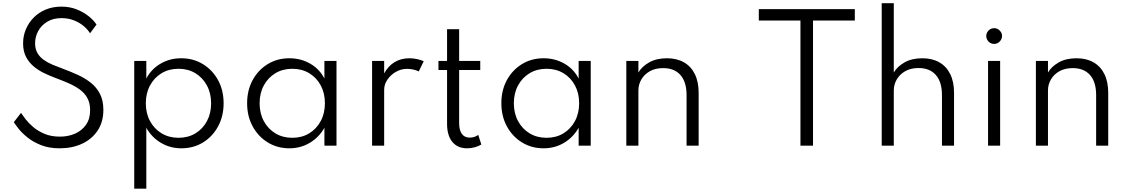

<svg xmlns="http://www.w3.org/2000/svg" viewBox="-20 -880 6814 1160"><path d="M340.5 16Q276.5 16 228 -3.2Q179.5 -22.5 145.8 -49.8Q112 -77 91.8 -103Q71.5 -129 63.5 -142L107 -198Q116 -184 134.2 -160.2Q152.5 -136.5 181 -112.2Q209.5 -88 249.5 -71.2Q289.5 -54.5 342 -54.5Q392 -54.5 433.2 -72.5Q474.5 -90.5 499.5 -126Q524.5 -161.5 524.5 -214Q524.5 -258 507.2 -288.8Q490 -319.5 459.5 -341Q429 -362.5 389.8 -379.2Q350.5 -396 307.5 -412Q277.5 -423.5 244.8 -439.2Q212 -455 183.5 -478.8Q155 -502.5 137.2 -536.5Q119.5 -570.5 119.5 -618.5Q119.5 -663.5 136.5 -703.5Q153.5 -743.5 184 -774.2Q214.5 -805 257 -822.5Q299.5 -840 351 -840Q400.5 -840 442 -823.8Q483.5 -807.5 514.8 -782.8Q546 -758 563 -731.5L524 -679Q510 -702 485 -723Q460 -744 426.2 -757.2Q392.5 -770.5 351.5 -770.5Q300.5 -770.5 264.8 -748.5Q229 -726.5 210.5 -691.8Q192 -657 192 -618.5Q192 -583.5 206.5 -559Q221 -534.5 245 -517.8Q269 -501 297.8 -489Q326.5 -477 355.5 -466.5Q404 -448.5 448.8 -428.2Q493.5 -408 528.5 -380.2Q563.5 -352.5 584 -312.8Q604.5 -273 604.5 -216.5Q604.5 -142.5 569.5 -90.5Q534.5 -38.5 475 -11.2Q415.5 16 340.5 16Z M791 260V-512H864V-406Q895 -463.5 950.8 -495.8Q1006.5 -528 1074.5 -528Q1148 -528 1206 -492.5Q1264 -457 1297.5 -395.8Q1331 -334.5 1331 -256Q1331 -178.5 1297.8 -116.8Q1264.5 -55 1206.8 -19.5Q1149 16 1075.5 16Q1008.5 16 952.5 -17Q896.5 -50 864 -108V260ZM1058.5 -47.5Q1116 -47.5 1160.5 -74.2Q1205 -101 1230.2 -148Q1255.5 -195 1255.5 -255.5Q1255.5 -316.5 1230 -363.8Q1204.5 -411 1160.2 -437.8Q1116 -464.5 1058.5 -464.5Q1001 -464.5 956.5 -437.8Q912 -411 886.5 -364Q861 -317 861 -256Q861 -195.5 886.5 -148.2Q912 -101 956.8 -74.2Q1001.5 -47.5 1058.5 -47.5Z M1728 16Q1656 16 1598.2 -19.2Q1540.5 -54.5 1506.8 -116Q1473 -177.5 1473 -256.5Q1473 -334.5 1506.2 -395.8Q1539.5 -457 1597.2 -492.5Q1655 -528 1728 -528Q1797.5 -528 1854 -495.5Q1910.5 -463 1940 -405.5V-512H2013V0H1940V-108Q1907 -50 1851.5 -17Q1796 16 1728 16ZM1746 -47.5Q1803.5 -47.5 1847.8 -74.2Q1892 -101 1917.5 -148.2Q1943 -195.5 1943 -256Q1943 -317 1917.8 -364Q1892.5 -411 1848 -437.8Q1803.5 -464.5 1746 -464.5Q1688.5 -464.5 1644 -437.8Q1599.5 -411 1574 -364Q1548.5 -317 1548.5 -256Q1548.5 -195.5 1574 -148.2Q1599.5 -101 1644 -74.2Q1688.5 -47.5 1746 -47.5Z M2228 0V-512H2301V-436.5Q2325.5 -481.5 2364.2 -504.8Q2403 -528 2454 -528Q2476.5 -528 2499.8 -523Q2523 -518 2540 -510L2510 -448.5Q2495 -456 2475.8 -460Q2456.5 -464 2439 -464Q2403.5 -464 2372 -446Q2340.5 -428 2320.8 -399.2Q2301 -370.5 2301 -338V0Z M2802 16Q2744.5 16 2712.8 -22.8Q2681 -61.5 2681 -132V-457H2629V-512H2681V-703.5H2754V-512H2881.5V-457H2754V-136Q2754 -93.5 2770.5 -71Q2787 -48.5 2817.5 -48.5Q2847 -48.5 2869.5 -65L2888 -7Q2871 3.5 2848 9.8Q2825 16 2802 16Z M3264 16Q3192 16 3134.2 -19.2Q3076.5 -54.5 3042.8 -116Q3009 -177.5 3009 -256.5Q3009 -334.5 3042.2 -395.8Q3075.5 -457 3133.2 -492.5Q3191 -528 3264 -528Q3333.5 -528 3390 -495.5Q3446.5 -463 3476 -405.5V-512H3549V0H3476V-108Q3443 -50 3387.5 -17Q3332 16 3264 16ZM3282 -47.5Q3339.5 -47.5 3383.8 -74.2Q3428 -101 3453.5 -148.2Q3479 -195.5 3479 -256Q3479 -317 3453.8 -364Q3428.5 -411 3384 -437.8Q3339.5 -464.5 3282 -464.5Q3224.5 -464.5 3180 -437.8Q3135.5 -411 3110 -364Q3084.5 -317 3084.5 -256Q3084.5 -195.5 3110 -148.2Q3135.5 -101 3180 -74.2Q3224.5 -47.5 3282 -47.5Z M3764 0V-512H3837V-442Q3858 -478 3902 -503Q3946 -528 4009.5 -528Q4069 -528 4112 -503.5Q4155 -479 4178 -432.2Q4201 -385.5 4201 -319.5V0H4128V-305.5Q4128 -385 4091 -426.8Q4054 -468.5 3986.5 -468.5Q3939.5 -468.5 3906.2 -449.8Q3873 -431 3855 -400.2Q3837 -369.5 3837 -333.5V0Z M4816 0V-756H4564.5V-825H5144.5V-756H4892V0Z M5307 0V-860.5H5380V-442Q5401 -478 5445 -503Q5489 -528 5552.5 -528Q5612 -528 5655 -503.5Q5698 -479 5721 -432.2Q5744 -385.5 5744 -319.5V0H5671V-305.5Q5671 -385 5634 -427Q5597 -469 5529.5 -469Q5482.5 -469 5449.2 -450Q5416 -431 5398 -400.2Q5380 -369.5 5380 -333.5V0Z M5949.5 0V-512H6022.5V0ZM5986.5 -614.5Q5973 -614.5 5962.2 -621Q5951.5 -627.5 5945 -638.5Q5938.5 -649.5 5938.5 -662.5Q5938.5 -675.5 5945 -686.2Q5951.5 -697 5962.2 -703.5Q5973 -710 5986.5 -710Q5999.5 -710 6010 -703.5Q6020.5 -697 6027.2 -686.5Q6034 -676 6034 -662.5Q6034 -649.5 6027.2 -638.5Q6020.5 -627.5 6010 -621Q5999.5 -614.5 5986.5 -614.5Z M6238.5 0V-512H6311.5V-442Q6332.5 -478 6376.5 -503Q6420.5 -528 6484 -528Q6543.5 -528 6586.5 -503.5Q6629.5 -479 6652.5 -432.2Q6675.5 -385.5 6675.5 -319.5V0H6602.5V-305.5Q6602.5 -385 6565.5 -426.8Q6528.5 -468.5 6461 -468.5Q6414 -468.5 6380.8 -449.8Q6347.5 -431 6329.5 -400.2Q6311.5 -369.5 6311.5 -333.5V0Z"/></svg>

Font: Spartan Thin
Style: Regular
Weight: 400
Version: Version 1.004